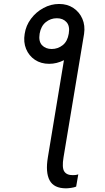

<svg xmlns="http://www.w3.org/2000/svg" viewBox="-20 -779 542 993"><path d="M107.6 -603.7Q114 -647 140.3 -682Q166.5 -717 204.9 -737.7Q243.3 -758.5 285.9 -758.5Q328.1 -758.5 359.4 -737.7Q390.6 -717 405.9 -682Q421.2 -647 414.8 -603.7L308.6 34.4Q299.7 87.4 312.1 107.2Q324.6 127.1 356.5 126.8Q361.5 127.1 370.4 126.1Q379.3 125 384.9 122.5L373.9 186.1Q364.3 190.3 348.2 192.6Q332 195 321.4 195Q258.9 195 236.7 153.8Q214.5 112.6 227.6 34.4L310.7 -467.7Q273.1 -448.9 234.4 -448.9Q191.8 -448.9 160.5 -469.8Q129.3 -490.8 114.9 -526.1Q100.5 -561.4 107.6 -603.7ZM247.5 -525.6Q279.1 -525.6 304.2 -545.3Q329.2 -565 335.6 -605.1Q342.3 -644.2 324 -664.4Q305.8 -684.7 274.1 -684.7Q241.8 -684.7 216.8 -664.4Q191.8 -644.2 185 -605.1Q178.6 -565 197.3 -545.3Q215.9 -525.6 247.5 -525.6Z"/></svg>

Font: Inter UI Light
Style: Italic
Weight: 300
Italic angle: 9.39999°
Designer: Rasmus Andersson
Foundry: rsms
Version: 3.2;8d6f07862